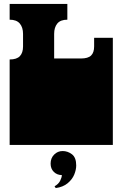

<svg xmlns="http://www.w3.org/2000/svg" viewBox="-20 -736 624 975"><path d="M29 -171V-172Q29 -185 29 -191Q29 -197 29 -209V-260Q29 -269 29 -273.5Q29 -278 29 -282.5Q29 -287 29 -296V-297Q29 -310 29 -316Q29 -322 29 -334V-434Q65 -434 81 -451Q97 -468 97 -500V-564Q97 -597 80.5 -616.5Q64 -636 29 -636V-716H322V-636Q287 -636 271 -616.5Q255 -597 255 -564V-439H391Q427 -439 442.5 -454Q458 -469 458 -500V-544H553V-334Q553 -321 553 -315Q553 -309 553 -297V-296Q553 -287 553 -282.5Q553 -278 553 -273.5Q553 -269 553 -260V-209Q553 -196 553 -190Q553 -184 553 -172V-171Q553 -162 553 -157.5Q553 -153 553 -148.5Q553 -144 553 -135V0H29V-135Q29 -144 29 -148.5Q29 -153 29 -157.5Q29 -162 29 -171ZM294 153Q270 153 253.5 137Q237 121 237 95Q237 67 255 49Q273 31 298 31Q324 31 345.5 47.5Q367 64 367 104Q367 126 357 150.5Q347 175 323.5 194.5Q300 214 263 219L257 210Q277 199 285.5 182Q294 165 294 153Z"/></svg>

Font: Danfo
Style: Regular
Weight: 400
Version: Version 1.000;Glyphs 3.2 (3236)